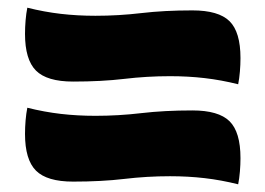

<svg xmlns="http://www.w3.org/2000/svg" viewBox="-20 -606 690 499"><path d="M480 -319Q548 -319 576.5 -291Q605 -263 605 -195Q605 -178 603.5 -160Q602 -142 599 -127Q555 -138 512 -143Q469 -148 422 -148Q362 -148 303 -141Q244 -134 170 -134Q102 -134 73.5 -162.5Q45 -191 45 -258Q45 -275 46.5 -293Q48 -311 51 -326Q95 -315 138 -310Q181 -305 228 -305Q288 -305 347.5 -312Q407 -319 480 -319ZM480 -579Q548 -579 576.5 -551Q605 -523 605 -455Q605 -438 603.5 -420Q602 -402 599 -387Q555 -398 512 -403Q469 -408 422 -408Q362 -408 303 -401Q244 -394 170 -394Q102 -394 73.5 -422.5Q45 -451 45 -518Q45 -535 46.5 -553Q48 -571 51 -586Q95 -575 138 -570Q181 -565 228 -565Q288 -565 347.5 -572Q407 -579 480 -579Z"/></svg>

Font: Merienda Black
Style: Regular
Weight: 900
Designer: Eduardo Rodriguez Tunni
Foundry: Eduardo Rodriguez Tunni
Version: Version 2.001